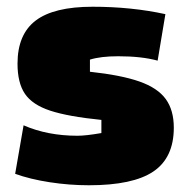

<svg xmlns="http://www.w3.org/2000/svg" viewBox="-20 -535 561 570"><path d="M255 -515Q370 -515 471 -493L448 -355Q400 -368 331 -368Q279 -368 247 -358V-322Q340 -312 394 -293Q448 -274 472 -241Q496 -208 496 -156Q496 -67 435.5 -26Q375 15 244 15Q186 15 127.5 6Q69 -3 25 -19L50 -163Q121 -132 210 -132Q235 -132 281 -140V-179Q182 -189 129 -206.5Q76 -224 54 -256.5Q32 -289 32 -346Q32 -433 86 -474Q140 -515 255 -515Z"/></svg>

Font: Changa Black
Style: Regular
Weight: 900
Designer: Eduardo Rodriguez Tunni
Foundry: Eduardo Rodriguez Tunni
Version: Version 2.001; ttfautohint (v1.5.10-5e6f)